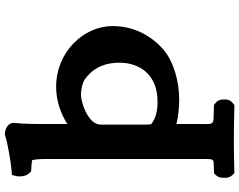

<svg xmlns="http://www.w3.org/2000/svg" viewBox="-116 -622 972 780"><g transform="rotate(-90 370.0 -232.0)"><path d="M375 -389C401 -389 427.5 -381.3 439.9 -372C488 -336.1 505.3 -287.6 505.3 -233.1C505.3 -153.3 459.3 -78 347.3 -78C330 -78 293.8 -79.1 266.2 -96.6C255.1 -104.3 253.9 -99.6 253.9 -127.1V-309.7C253.9 -358.3 341.1 -389 375 -389ZM114.1 85C114.1 162 118.7 148.4 65.9 151L56.2 151.5L49.4 158.3C38.2 169.5 38 181.4 37.6 190C37.3 199.8 36.7 213.9 49.4 226.7L57 234.2L67.7 234C109.9 233 135.8 232 182.4 232C236.4 232 271.5 233 321.3 234L333.6 234.2L342.3 226.7C357 213.9 356.3 199.8 355.9 190C355.5 181.4 355.2 169.5 342.3 158.3L334.5 151.6L323.5 151C248.5 147.4 256.2 160.7 256.2 85V-1.3C285 6 322 10 354.2 10C429 10 508.9 -11.6 560.8 -55.7C614.6 -104.7 654.1 -172.7 654.1 -260.9C654.1 -378.2 548.8 -490 407.3 -490C347.6 -490 294.7 -469.3 256.2 -444.4V-558C256.2 -623 260.7 -660.5 260.7 -660.5L260.8 -661.7V-663C260.8 -686.3 234.5 -698 217 -698H211.4L206.3 -696.2C184.1 -688.5 103.9 -673.7 67.2 -670.9L49.2 -669.6L44.8 -652.1C42.9 -644.4 43 -637.7 43.8 -630.8C44.8 -621.4 46.5 -609.3 57.4 -598.3L64.1 -591.6L73.7 -591C94.7 -589.8 106.8 -588.6 108.9 -587.7C110.1 -585.7 114.1 -570.1 114.1 -534Z"/></g></svg>

Font: Linux Libertine Mono O 
Style: Mono Bold
Weight: 400
Designer: Philipp H. Poll
Foundry: Philipp H. Poll
Version: Version 5.1.7